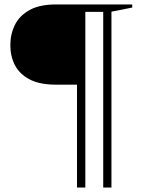

<svg xmlns="http://www.w3.org/2000/svg" viewBox="-20 -735 646 864"><path d="M364 109H326.5V-354H232Q159 -354 113.8 -377.5Q68.5 -401 47.5 -441.2Q26.5 -481.5 26.5 -532Q26.5 -581.5 47.2 -623.2Q68 -665 113.2 -690Q158.5 -715 232.5 -715H575V-701L481.5 -682.5V109H444.5V-681.5H364Z"/></svg>

Font: Newsreader 72pt SemiBold
Style: Regular
Weight: 600
Designer: Hugues Gentile
Foundry: Production Type
Version: Version 1.003; ttfautohint (v1.8.3)